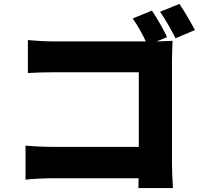

<svg xmlns="http://www.w3.org/2000/svg" viewBox="-20 -895 1040 978"><path d="M894 -875 795 -835C823 -797 853 -741 874 -700L973 -742C955 -776 920 -837 894 -875ZM110 -153V20C146 16 209 13 247 13H686L685 63H861C858 24 856 -33 856 -67V-586C856 -619 858 -663 859 -687L778 -684L831 -706C814 -742 780 -803 754 -841L656 -801C679 -768 705 -723 723 -684H254C218 -684 162 -687 122 -691V-523C153 -525 209 -527 254 -527H687V-147H242C195 -147 149 -150 110 -153Z"/></svg>

Font: Noto Sans KR Black
Style: Regular
Weight: 900
Designer: Ryoko NISHIZUKA 西塚涼子 (kana, bopomofo & ideographs); Paul D. Hunt (Latin, Greek & Cyrillic); Sandoll Communications 산돌커뮤니
Foundry: Adobe
Version: Version 2.004;hotconv 1.0.118;makeotfexe 2.5.65603